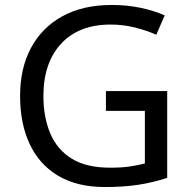

<svg xmlns="http://www.w3.org/2000/svg" viewBox="-20 -744 768 774"><path d="M407 -377H654V-27Q596 -8 537 1Q478 10 403 10Q292 10 216 -34.5Q140 -79 100.5 -161.5Q61 -244 61 -357Q61 -469 105 -551Q149 -633 231.5 -678.5Q314 -724 431 -724Q491 -724 544.5 -713Q598 -702 644 -682L610 -604Q572 -621 524.5 -633Q477 -645 426 -645Q298 -645 226.5 -568Q155 -491 155 -357Q155 -272 182.5 -206.5Q210 -141 269 -104.5Q328 -68 424 -68Q471 -68 504 -73Q537 -78 564 -85V-297H407Z"/></svg>

Font: Noto Sans Khojki
Style: Regular
Weight: 400
Designer: Monotype Design Team
Foundry: Monotype Imaging Inc.
Version: Version 2.003; ttfautohint (v1.8.4.7-5d5b)